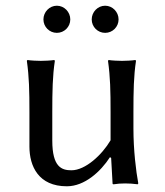

<svg xmlns="http://www.w3.org/2000/svg" viewBox="-20 -642 577 672"><path d="M365 -92 369 -89 374 0C374 2 375 3 378 3C391 1 403 0 418 0C430 0 449 1 462 3L464 0C456 -43 447 -117 447 -192V-249C447 -324 448 -376 456 -429L454 -432C442 -430 419 -429 407 -429C395 -429 372 -430 360 -432L358 -429C366 -372 367 -325 367 -249V-151C337 -100 279 -46 230 -46C196 -46 163 -57 163 -150V-249C163 -324 164 -376 172 -429L170 -432C158 -430 135 -429 123 -429C111 -429 88 -430 76 -432L74 -429C82 -372 83 -325 83 -249V-129C83 -60 115 10 214 10C276 10 332 -41 365 -92ZM132 -574C132 -548 153 -527 179 -527C205 -527 226 -548 226 -574C226 -600 205 -622 179 -622C153 -622 132 -600 132 -574ZM301 -574C301 -548 322 -527 348 -527C374 -527 395 -548 395 -574C395 -600 374 -622 348 -622C322 -622 301 -600 301 -574Z"/></svg>

Font: Libertinus Sans
Style: Regular
Weight: 400
Designer: Philipp H. Poll, Khaled Hosny
Foundry: Caleb Maclennan
Version: Version 7.050;RELEASE